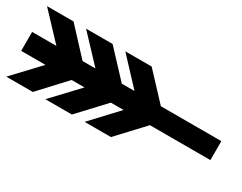

<svg xmlns="http://www.w3.org/2000/svg" viewBox="-53 -785 1107 877"><g transform="rotate(30 500.0 -347.0)"><path d="M1000 -297H681L554 -161H415L542 -297H475L348 -161H208L336 -297H268L142 -161H2L130 -297H62H2V-397H62H130L2 -533H142L268 -397H336L208 -533H348L475 -397H542L415 -533H554L681 -397H1000Z"/></g></svg>

Font: Railway
Style: Regular
Weight: 400
Version: 1.000